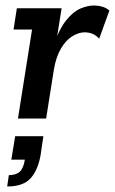

<svg xmlns="http://www.w3.org/2000/svg" viewBox="-20 -429 416 695"><path d="M45 0 96 -322H29L41 -399H203L180 -254L173 -264Q195 -325 220 -356Q245 -387 271 -398Q297 -409 319 -409Q355 -409 376 -391L339 -289Q328 -301 315 -306.5Q302 -312 286 -312Q265 -312 242 -298Q219 -284 201 -254Q183 -224 175 -177L147 0ZM6 246 12 205Q38 205 51.5 192.5Q65 180 70 149H21L35 64H137L127 132Q118 185 91.5 215.5Q65 246 6 246Z"/></svg>

Font: Rokkitt SemiBold
Style: Italic
Weight: 600
Italic angle: -9°
Designer: Vernon Adams
Foundry: Vernon Adams
Version: Version 3.103